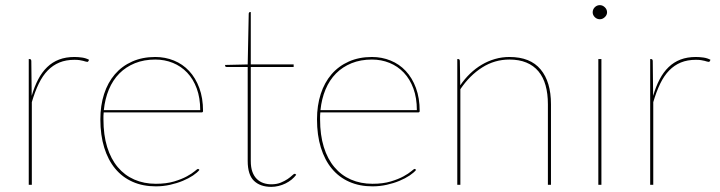

<svg xmlns="http://www.w3.org/2000/svg" viewBox="-20 -720 2805 748"><path d="M92 0V-490H95Q102 -490 102 -482L103.5 -346.5Q114 -382.5 128.8 -410.8Q143.5 -439 163.8 -458.5Q184 -478 210.2 -488Q236.5 -498 270 -498Q284.5 -498 299.8 -495.8Q315 -493.5 327 -487L325 -483Q324 -481.5 323.2 -480.2Q322.5 -479 320 -479Q317.5 -479 313.5 -480.2Q309.5 -481.5 303.8 -483Q298 -484.5 289.8 -485.8Q281.5 -487 270 -487Q237 -487 211.5 -476.5Q186 -466 166 -445.5Q146 -425 131 -394Q116 -363 104 -322V0Z M585 -498Q623.5 -498 657.5 -484.2Q691.5 -470.5 716.8 -443.5Q742 -416.5 756.5 -377.2Q771 -338 771 -287Q771 -284.5 769.2 -283.2Q767.5 -282 765 -282H384Q383 -275 383 -268.5Q383 -262 383 -255Q383 -194 397.5 -147.2Q412 -100.5 438.8 -68.8Q465.5 -37 503.2 -20.5Q541 -4 587 -4Q628 -4 658 -13Q688 -22 708 -33Q728 -44 738.5 -53Q749 -62 751 -62Q753 -62 755 -60L757 -58Q748.5 -47.5 731.8 -36.2Q715 -25 692.2 -15.5Q669.5 -6 642.5 0Q615.5 6 587 6Q536.5 6 496.5 -11.8Q456.5 -29.5 428.8 -63Q401 -96.5 386 -145Q371 -193.5 371 -255Q371 -309 385.5 -353.8Q400 -398.5 427.5 -430.5Q455 -462.5 494.8 -480.2Q534.5 -498 585 -498ZM585 -488Q541 -488 505.8 -473.8Q470.5 -459.5 445 -433.8Q419.5 -408 404.2 -371.5Q389 -335 384.5 -291H760Q760 -338.5 746.5 -375.2Q733 -412 709.2 -437Q685.5 -462 653.5 -475Q621.5 -488 585 -488Z M1037 8Q994 8 969.5 -15.5Q945 -39 945 -93V-459H864Q857 -459 857 -464V-467L945 -469L949 -666Q949 -668.5 950.2 -670.8Q951.5 -673 954 -673H957V-469H1124V-459H957V-93Q957 -68 963.2 -50.8Q969.5 -33.5 980.5 -22.8Q991.5 -12 1006 -7Q1020.5 -2 1037 -2Q1058 -2 1073.8 -8.5Q1089.5 -15 1100.5 -22.5Q1111.5 -30 1118.2 -36.5Q1125 -43 1128 -43Q1130 -43 1132 -41L1134 -39Q1126.5 -29 1115.8 -20.2Q1105 -11.5 1092.2 -5.2Q1079.5 1 1065.2 4.5Q1051 8 1037 8Z M1429 -498Q1467.5 -498 1501.5 -484.2Q1535.5 -470.5 1560.8 -443.5Q1586 -416.5 1600.5 -377.2Q1615 -338 1615 -287Q1615 -284.5 1613.2 -283.2Q1611.5 -282 1609 -282H1228Q1227 -275 1227 -268.5Q1227 -262 1227 -255Q1227 -194 1241.5 -147.2Q1256 -100.5 1282.8 -68.8Q1309.5 -37 1347.2 -20.5Q1385 -4 1431 -4Q1472 -4 1502 -13Q1532 -22 1552 -33Q1572 -44 1582.5 -53Q1593 -62 1595 -62Q1597 -62 1599 -60L1601 -58Q1592.5 -47.5 1575.8 -36.2Q1559 -25 1536.2 -15.5Q1513.5 -6 1486.5 0Q1459.5 6 1431 6Q1380.5 6 1340.5 -11.8Q1300.5 -29.5 1272.8 -63Q1245 -96.5 1230 -145Q1215 -193.5 1215 -255Q1215 -309 1229.5 -353.8Q1244 -398.5 1271.5 -430.5Q1299 -462.5 1338.8 -480.2Q1378.5 -498 1429 -498ZM1429 -488Q1385 -488 1349.8 -473.8Q1314.5 -459.5 1289 -433.8Q1263.5 -408 1248.2 -371.5Q1233 -335 1228.5 -291H1604Q1604 -338.5 1590.5 -375.2Q1577 -412 1553.2 -437Q1529.5 -462 1497.5 -475Q1465.5 -488 1429 -488Z M1761.5 0V-490H1764.5Q1771.5 -490 1771.5 -482L1773 -387.5Q1790 -412.5 1811.2 -433Q1832.5 -453.5 1857 -468Q1881.5 -482.5 1908.5 -490.2Q1935.5 -498 1964.5 -498Q2046 -498 2086.2 -449.5Q2126.5 -401 2126.5 -314V0H2114.5V-314Q2114.5 -355 2105.5 -387.2Q2096.5 -419.5 2077.8 -442Q2059 -464.5 2030.8 -476.2Q2002.5 -488 1964.5 -488Q1907 -488 1858.5 -457.2Q1810 -426.5 1773.5 -372.5V0Z M2323 -490V0H2311V-490ZM2345 -672Q2345 -661.5 2336.2 -653.2Q2327.5 -645 2317 -645Q2305.5 -645 2297.2 -653.2Q2289 -661.5 2289 -672Q2289 -683.5 2297.2 -691.8Q2305.5 -700 2317 -700Q2327.5 -700 2336.2 -691.8Q2345 -683.5 2345 -672Z M2513 0V-490H2516Q2523 -490 2523 -482L2524.5 -346.5Q2535 -382.5 2549.8 -410.8Q2564.5 -439 2584.8 -458.5Q2605 -478 2631.2 -488Q2657.5 -498 2691 -498Q2705.5 -498 2720.8 -495.8Q2736 -493.5 2748 -487L2746 -483Q2745 -481.5 2744.2 -480.2Q2743.5 -479 2741 -479Q2738.5 -479 2734.5 -480.2Q2730.5 -481.5 2724.8 -483Q2719 -484.5 2710.8 -485.8Q2702.5 -487 2691 -487Q2658 -487 2632.5 -476.5Q2607 -466 2587 -445.5Q2567 -425 2552 -394Q2537 -363 2525 -322V0Z"/></svg>

Font: Lato Hairline
Style: Regular
Weight: 100
Designer: Lukasz Dziedzic
Foundry: tyPoland Lukasz Dziedzic
Version: Version 2.007; 2014-02-27